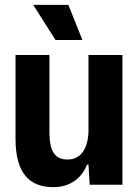

<svg xmlns="http://www.w3.org/2000/svg" viewBox="-20 -762 575 792"><path d="M209 -597H320L262 -742H117ZM200 10C266 10 316 -24 339 -83H345L350 0H485V-535H345V-226C345 -155 317 -104 259 -104C207 -104 184 -137 184 -215V-535H44V-190C44 -54 96 10 200 10Z"/></svg>

Font: Mona Sans SemiCondensed
Style: Bold
Weight: 700
Width: 4
Designer: Deni Anggara
Foundry: GitHub
Version: Version 2.000